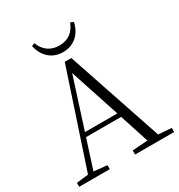

<svg xmlns="http://www.w3.org/2000/svg" viewBox="-212 -1074 1137 1217"><g transform="rotate(-30 356.0 -465.5)"><path d="M198 -922C211 -859 257 -790 351 -790C445 -790 492 -859 505 -922L482 -931C461 -874 418 -838 351 -838C285 -838 241 -874 220 -931ZM333 -647 453 -282H216ZM420 0H706V-30L610 -37L376 -732H328L98 -39L11 -29V0H235V-29L138 -39L206 -251H463L532 -38L420 -30Z"/></g></svg>

Font: Noto Serif HK Light
Style: Regular
Weight: 300
Designer: Ryoko NISHIZUKA 西塚涼子 (kana & ideographs); Frank Grießhammer (Latin, Greek & Cyrillic); Wenlong ZHANG 张文龙 (bopomofo); San
Foundry: Adobe
Version: Version 2.001;hotconv 1.1.0;makeotfexe 2.6.0